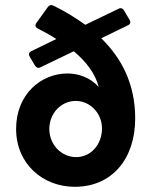

<svg xmlns="http://www.w3.org/2000/svg" viewBox="-20 -720 600 751"><path d="M376 -570.3 480.5 -621.1C489.3 -625 492.2 -632.8 487.3 -641.6L464.8 -679.7C460 -687.5 452.1 -690.4 443.4 -685.5L313.5 -623C274.4 -651.4 232.4 -676.8 188.5 -698.2C179.7 -702.1 172.9 -700.2 167 -692.4L122.1 -629.9C116.2 -621.1 118.2 -613.3 127.9 -608.4C153.3 -595.7 177.7 -582 200.2 -567.4L101.6 -519.5C92.8 -514.6 90.8 -507.8 95.7 -499L117.2 -462.9C122.1 -455.1 129.9 -452.1 138.7 -457L268.6 -519.5C317.4 -478.5 352.5 -432.6 366.2 -379.9C333 -417 286.1 -432.6 244.1 -432.6C141.6 -432.6 43 -352.5 43 -215.8C43 -79.1 147.5 10.7 272.5 10.7C418 10.7 508.8 -98.6 508.8 -256.8C508.8 -393.6 454.1 -494.1 376 -570.3ZM278.3 -105.5C219.7 -105.5 172.9 -154.3 172.9 -215.8C172.9 -276.4 218.8 -325.2 276.4 -325.2C333 -325.2 378.9 -276.4 378.9 -217.8C378.9 -154.3 335 -105.5 278.3 -105.5Z"/></svg>

Font: Ed Sans Neue
Style: Bold
Weight: 700
Designer: Stephen Hutchings
Version: Version 1.004;PS 001.004;hotconv 1.0.88;makeotf.lib2.5.64775